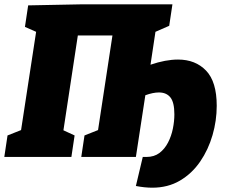

<svg xmlns="http://www.w3.org/2000/svg" viewBox="-35 -730 1061 893"><path d="M673 143Q656 143 636.5 141Q617 139 597 135L629 0H646Q682 0 706.5 -18.5Q731 -37 746.5 -67Q762 -97 769 -131.5Q776 -166 776 -198Q776 -254 757.5 -277Q739 -300 704 -300Q677 -300 641 -287L597 0H343L358 -100L421 -125L488 -565H327L260 -124L312 -100L297 0H-15L0 -100L63 -125L133 -582L81 -605L96 -705L351 -710H767L752 -610L688 -582L665 -429Q735 -453 793 -453Q874 -453 923.5 -401.5Q973 -350 973 -238Q973 -169 953.5 -101.5Q934 -34 896 21.5Q858 77 802 110Q746 143 673 143Z"/></svg>

Font: Bitter Black
Style: Italic
Weight: 900
Italic angle: -9°
Designer: Sol Matas, and Bitter project Authors
Foundry: Sol Matas
Version: Version 2.001